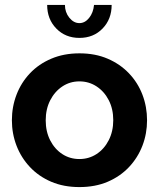

<svg xmlns="http://www.w3.org/2000/svg" viewBox="-20 -750 646 780"><path d="M302.6 10Q238.6 10 187.9 -11.7Q137.2 -33.5 101.6 -71.4Q65.9 -109.4 47.1 -158.3Q28.3 -207.2 28.3 -261.4Q28.3 -316.1 47.1 -365.2Q65.9 -414.4 101.6 -452.1Q137.2 -489.8 188.2 -511.5Q239.2 -533.3 302.9 -533.3Q367 -533.3 417.5 -511.5Q468 -489.8 503.9 -452.1Q539.9 -414.4 558.7 -365.2Q577.4 -316.1 577.4 -261.4Q577.4 -207.2 558.7 -158.3Q539.9 -109.4 504.2 -71.4Q468.5 -33.5 417.8 -11.7Q367 10 302.6 10ZM165.7 -260.9Q165.7 -215.4 184 -179.7Q202.3 -144.1 233.2 -124Q264.1 -103.9 302.6 -103.9Q341.1 -103.9 372.3 -124.2Q403.5 -144.6 421.8 -180.5Q440.1 -216.5 440.1 -261.9Q440.1 -307.3 421.8 -343Q403.5 -378.6 372.2 -399Q341 -419.4 302.6 -419.4Q264.1 -419.4 233.1 -398.7Q202.1 -378 183.9 -342.4Q165.7 -306.8 165.7 -260.9ZM302.6 -656.1Q325.1 -656.1 342 -677.2Q359 -698.3 362 -730H433.6Q433.6 -672.2 396.7 -634.1Q359.9 -596 302.6 -596Q245.8 -596 208.7 -634.1Q171.6 -672.2 171.6 -730H243.8Q243.8 -700.3 261.5 -678.2Q279.3 -656.1 302.6 -656.1Z"/></svg>

Font: Raleway Thin
Style: Regular
Weight: 100
Designer: Matt McInerney, Pablo Impallari, Rodrigo Fuenzalida
Foundry: Matt McInerney, Pablo Impallari, Rodrigo Fuenzalida
Version: Version 4.026